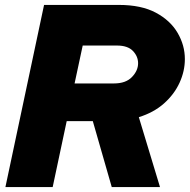

<svg xmlns="http://www.w3.org/2000/svg" viewBox="-20 -760 771 780"><path d="M2 0 159 -740H463Q554 -740 613 -708.5Q672 -677 701.5 -626.5Q731 -576 731 -520Q731 -471 709.5 -424Q688 -377 646.5 -340Q605 -303 544 -284L630 0H434L357 -268H251L194 0ZM455 -575H316L283 -421H443Q491 -421 516 -447Q541 -473 541 -503Q541 -531 520 -553Q499 -575 455 -575Z"/></svg>

Font: Be Vietnam Pro Black
Style: Italic
Weight: 900
Italic angle: -12°
Designer: Lam Bao, Tony Le, Vietanh Nguyen
Foundry: Yellow Type Foundry
Version: Version 1.002; ttfautohint (v1.8.3)